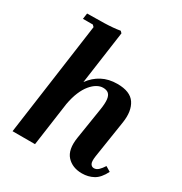

<svg xmlns="http://www.w3.org/2000/svg" viewBox="-174 -869 954 1007"><g transform="rotate(30 303.0 -365.0)"><path d="M557 -88 587 -70Q564 -24 533 -7Q502 10 464 10Q406 10 372.5 -26.5Q339 -63 351 -140L381 -330Q387 -368 384.5 -391Q382 -414 370.5 -424.5Q359 -435 337 -435Q319 -435 300.5 -424.5Q282 -414 264.5 -393Q247 -372 233.5 -340Q220 -308 212 -264L175 0H39L134 -685L124 -695H64L69 -730Q116 -730 171.5 -731.5Q227 -733 267 -740L277 -730L232 -409Q260 -448 300 -469Q340 -490 392 -490Q470 -490 499 -446.5Q528 -403 517 -330L482 -104Q477 -69 484.5 -57Q492 -45 505 -45Q520 -45 532.5 -57Q545 -69 557 -88Z"/></g></svg>

Font: Brygada 1918
Style: Bold Italic
Weight: 700
Italic angle: -8°
Designer: Mateusz Machalski | Borys Kosmynka | Przemek Hoffer
Foundry: NIEPODLEGLA 2018
Version: Version 3.006